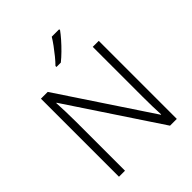

<svg xmlns="http://www.w3.org/2000/svg" viewBox="-257 -1095 1242 1242"><g transform="rotate(-45 364.5 -474.0)"><path d="M629 0H567L153 -624H150Q152 -585 153.5 -541.5Q155 -498 155 -451V0H100V-714H162L575 -92H578Q576 -123 575 -171Q574 -219 574 -261V-714H629ZM501 -940Q486 -919 461.5 -891Q437 -863 409 -835.5Q381 -808 356 -788H316V-797Q335 -816 357 -843Q379 -870 399.5 -898Q420 -926 433 -948H501Z"/></g></svg>

Font: Noto Sans Canadian Aboriginal Light
Style: Regular
Weight: 300
Designer: Monotype Design Team, Typotheque's Kevin King
Foundry: Monotype Imaging Inc.
Version: Version 2.004; ttfautohint (v1.8.4.7-5d5b)